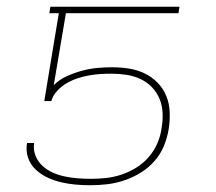

<svg xmlns="http://www.w3.org/2000/svg" viewBox="-20 -540 640 568"><path d="M247 8Q225 8 203 6Q181 4 160 -1Q139 -6 120 -15Q101 -24 85.5 -38.5Q70 -53 63 -73.5Q56 -94 60 -117H81Q78 -97 85 -79.5Q92 -62 105.5 -49.5Q119 -37 136 -29.5Q153 -22 171.5 -18Q190 -14 210 -12.5Q230 -11 250 -11Q272 -11 294.5 -13.5Q317 -16 339.5 -23.5Q362 -31 383 -44Q404 -57 420 -75.5Q436 -94 445.5 -116Q455 -138 458 -161Q462 -183 461 -205.5Q460 -228 452 -247.5Q444 -267 429.5 -282Q415 -297 396 -306Q377 -315 355 -318.5Q333 -322 311 -322Q294 -322 277.5 -321Q261 -320 244 -317Q227 -314 210 -308.5Q193 -303 177.5 -294Q162 -285 149 -271Q136 -257 132 -241H111L154 -501H126L129 -520H511L508 -501H175L139 -288Q156 -305 178.5 -315Q201 -325 223.5 -331Q246 -337 268 -339Q290 -341 312 -341Q338 -341 362.5 -337Q387 -333 408.5 -322.5Q430 -312 446.5 -295Q463 -278 472 -256Q481 -234 482 -208.5Q483 -183 479 -158Q475 -133 465 -108.5Q455 -84 437 -63.5Q419 -43 396 -29Q373 -15 348 -6.5Q323 2 297.5 5Q272 8 247 8Z"/></svg>

Font: Iosevka Aile Thin Oblique
Style: Regular
Weight: 100
Italic angle: -9°
Designer: Belleve Invis
Foundry: Belleve Invis
Version: Version 31.1.0; ttfautohint (v1.8.4)